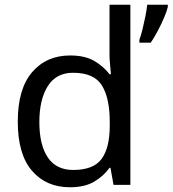

<svg xmlns="http://www.w3.org/2000/svg" viewBox="-20 -780 728 810"><path d="M275 10Q175 10 115 -59.5Q55 -129 55 -267Q55 -405 115.5 -475.5Q176 -546 276 -546Q338 -546 377.5 -523Q417 -500 442 -467H448Q447 -480 444.5 -505.5Q442 -531 442 -546V-760H530V0H459L446 -72H442Q418 -38 378 -14Q338 10 275 10ZM289 -63Q374 -63 408.5 -109.5Q443 -156 443 -250V-266Q443 -366 410 -419.5Q377 -473 288 -473Q217 -473 181.5 -416.5Q146 -360 146 -265Q146 -169 181.5 -116Q217 -63 289 -63ZM688 -751Q684 -733 672.5 -706Q661 -679 646 -650.5Q631 -622 616 -600H568V-612Q575 -631 581.5 -657.5Q588 -684 593.5 -711.5Q599 -739 601 -760H688Z"/></svg>

Font: Noto Sans Old Turkic
Style: Regular
Weight: 400
Designer: Monotype Design Team
Foundry: Monotype Imaging Inc.
Version: Version 2.003; ttfautohint (v1.8.4.7-5d5b)